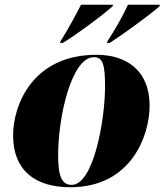

<svg xmlns="http://www.w3.org/2000/svg" viewBox="-20 -776 691 806"><path d="M430 -601 429 -596H441C497 -632 611 -715 650 -750L651 -756H517C496 -709 459 -645 430 -601ZM233 -601 232 -596H244C303 -632 410 -711 453 -750L454 -756H320C295 -707 264 -650 233 -601ZM275 10C532 10 608 -208 608 -332C608 -484 507 -546 385 -546C116 -546 35 -334 35 -208C35 -60 128 10 275 10ZM281 0C242 0 224 -31 224 -123C224 -292 282 -536 374 -536C411 -536 421 -508 421 -412C421 -274 373 0 281 0Z"/></svg>

Font: Noto Serif Display Black
Style: Italic
Weight: 900
Italic angle: -12°
Designer: Monotype Design Team
Foundry: Monotype Imaging Inc.
Version: Version 2.009